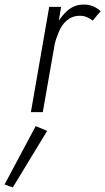

<svg xmlns="http://www.w3.org/2000/svg" viewBox="-87 -490 460 839"><path d="M180 -460H128L48 0H100L152 -297C156 -314 162 -331 169 -348C186 -391 217 -421 261 -421C262 -421 263 -421 264 -421C285 -421 302 -412 318 -400L353 -441C332 -460 309 -470 281 -470C280 -470 279 -470 278 -470C251 -470 228 -461 207 -443C193 -430 181 -416 170 -400ZM69 61 -67 316 -31 329 119 82Z"/></svg>

Font: Jost Light
Style: Italic
Weight: 300
Italic angle: -5°
Version: Version 3.710